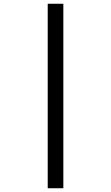

<svg xmlns="http://www.w3.org/2000/svg" viewBox="-20 -820 590 1020"><path d="M233.5 180V-800H316.5V180Z"/></svg>

Font: Trispace SemiCondensed
Style: Regular
Weight: 400
Width: 4
Designer: Tyler Finck
Foundry: Etcetera Type Company
Version: Version 1.210; ttfautohint (v1.8.3)